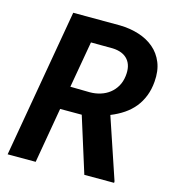

<svg xmlns="http://www.w3.org/2000/svg" viewBox="-107 -799 800 888"><g transform="rotate(15 293.5 -355.5)"><path d="M294.4 -265.6H190.9L145 0H10.7L134.3 -710.9L358.4 -710.4Q407.2 -709.5 449.5 -696Q491.7 -682.6 522.2 -656.7Q552.7 -630.9 568.6 -591.8Q584.5 -552.7 580.1 -500Q577.1 -462.4 564.9 -431.2Q552.7 -399.9 532.5 -375Q512.2 -350.1 484.4 -331.3Q456.5 -312.5 422.4 -298.8L520.5 -7.3V0H377.9ZM210 -377 303.2 -375.5Q330.1 -375.5 354.2 -383.1Q378.4 -390.6 397.2 -405.3Q416 -419.9 428.5 -441.4Q440.9 -462.9 444.3 -490.7Q450.7 -540.5 426.8 -568.8Q402.8 -597.2 353 -599.1L249 -599.6Z"/></g></svg>

Font: Roboto Mono
Style: Bold Italic
Weight: 700
Designer: Google
Version: Version 2.000985; 2015; ttfautohint (v1.3)